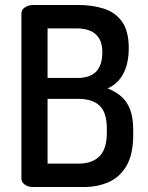

<svg xmlns="http://www.w3.org/2000/svg" viewBox="-20 -751 593 771"><path d="M113 0Q92 0 79 -10Q66 -20 66 -34V-696Q66 -713 81 -722Q96 -731 113 -731H295Q349 -731 395 -717Q441 -703 469 -665.5Q497 -628 497 -558Q497 -495 474.5 -454Q452 -413 412 -396Q443 -384 466 -364.5Q489 -345 502 -312.5Q515 -280 515 -229V-210Q515 -133 489 -87Q463 -41 418 -20.5Q373 0 316 0ZM171 -94H296Q350 -94 379.5 -123.5Q409 -153 409 -218V-234Q409 -300 379.5 -327Q350 -354 296 -354H171ZM171 -438H291Q342 -438 366.5 -464Q391 -490 391 -541Q391 -575 378.5 -596Q366 -617 343 -627Q320 -637 289 -637H171Z"/></svg>

Font: Dosis ExtraLight SemiBold
Style: Regular
Weight: 600
Version: Version 3.001; ttfautohint (v1.8.2)